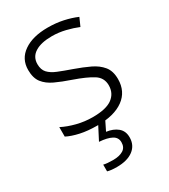

<svg xmlns="http://www.w3.org/2000/svg" viewBox="-191 -634 852 966"><g transform="rotate(-30 234.5 -151.0)"><path d="M423 -141Q423 -69 369 -29.5Q315 10 217 10Q161 10 118 0.5Q75 -9 46 -24V-79Q81 -61 126 -49.5Q171 -38 218 -38Q296 -38 331.5 -64.5Q367 -91 367 -137Q367 -181 330 -204.5Q293 -228 221 -253Q171 -270 133.5 -287.5Q96 -305 75 -332Q54 -359 54 -406Q54 -470 106 -506Q158 -542 245 -542Q293 -542 334.5 -533Q376 -524 411 -509L390 -462Q359 -475 320 -484.5Q281 -494 242 -494Q179 -494 144 -472Q109 -450 109 -408Q109 -376 126 -357.5Q143 -339 175 -326Q207 -313 253 -297Q301 -280 339 -262Q377 -244 400 -216Q423 -188 423 -141ZM327 142Q327 188 292.5 214Q258 240 197 240Q163 240 143 234V195Q163 200 198 200Q235 200 257 186.5Q279 173 279 143Q279 115 253.5 101.5Q228 88 182 85L226 0H267L238 59Q277 64 302 84.5Q327 105 327 142Z"/></g></svg>

Font: Noto Traditional Nushu Light
Style: Regular
Weight: 300
Designer: LIU Zhao
Foundry: LiuZhao Studio
Version: Version 2.003; ttfautohint (v1.8.4.7-5d5b)